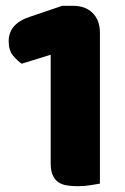

<svg xmlns="http://www.w3.org/2000/svg" viewBox="-20 -635 433 663"><path d="M155 -446 55 -415Q40 -425 25 -443Q10 -461 10 -493Q10 -553 83 -577L195 -615H232Q275 -615 300 -590Q325 -565 325 -522V-1Q314 1 292.5 4.5Q271 8 249 8Q227 8 209.5 5Q192 2 180 -7Q168 -16 161.5 -31.5Q155 -47 155 -72Z"/></svg>

Font: Baloo Thambi
Style: Regular
Weight: 400
Designer: Aadarsh Rajan and Ek Type
Foundry: Ek Type
Version: Version 1.443;PS 1.000;hotconv 16.6.51;makeotf.lib2.5.65220;